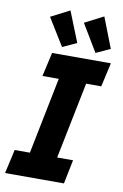

<svg xmlns="http://www.w3.org/2000/svg" viewBox="-104 -1034 699 1093"><g transform="rotate(10 245.5 -488.0)"><path d="M37.1 -138.7H125L213.9 -581.1H119.6L150.9 -719.7H490.7L459.5 -581.1H372.1L282.7 -138.7H374.5L346.2 0H5.9ZM103.5 -920.4 211.9 -976.1 282.2 -800.3 200.7 -762.7ZM299.3 -920.4 407.7 -976.1 476.1 -800.3 394 -762.7Z"/></g></svg>

Font: Reddit Sans Fudge ExBold Italic
Style: Regular
Weight: 800
Italic angle: -11.25°
Designer: Stephen Hutchings
Version: Version 1.013